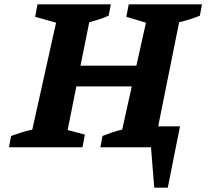

<svg xmlns="http://www.w3.org/2000/svg" viewBox="-20 -675 969 880"><path d="M21 0 31 -52Q56 -61 80 -68.5Q104 -76 128 -81L237 -571L141 -598L152 -655H488L478 -603Q458 -594 435 -586.5Q412 -579 389 -573L349 -374H605L649 -571L559 -598L570 -655H906L896 -603Q874 -594 850 -586.5Q826 -579 801 -573L705 -96H805L749 185H687L672 0H440L450 -52Q473 -61 495 -68.5Q517 -76 540 -81L584 -279H330L290 -79L369 -58L358 0Z"/></svg>

Font: Piazzolla
Style: Bold Italic
Weight: 700
Italic angle: -11.3°
Designer: Juan Pablo del Peral
Foundry: Huerta Tipografica
Version: Version 1.330